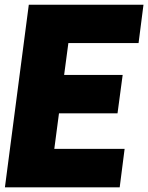

<svg xmlns="http://www.w3.org/2000/svg" viewBox="-20 -800 633 820"><path d="M103 -779.8H592.8L571.8 -616.2H272L253.9 -480H503.9L481.9 -315.9H231.9L211.9 -164.1H512.2L491.2 0H1Z"/></svg>

Font: Cooper Hewitt
Style: Heavy Italic
Weight: 714
Designer: Village Type and Design LLC
Foundry: Cooper Hewitt Smithsonian Design Museum
Version: 1.000